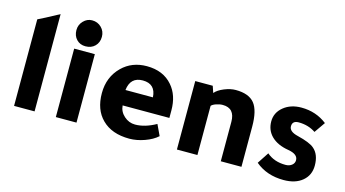

<svg xmlns="http://www.w3.org/2000/svg" viewBox="-76 -939 2211 1230"><g transform="rotate(15 1029.5 -323.5)"><path d="M201 -645V0H65V-574Q105 -593 184 -636L194 -641Z M479 -454V0H342V-454ZM407 -487Q371 -487 348 -511Q325 -535 325 -573Q325 -608 349.5 -633.5Q374 -659 407 -659Q444 -659 469 -634Q494 -609 494 -573Q494 -535 470 -511Q446 -487 407 -487Z M1046 -183H736Q739 -142 771 -113.5Q803 -85 844 -85Q909 -85 982 -126L1016 -54Q984 -25 932 -6.5Q880 12 832 12Q715 12 650 -53Q587 -115 587 -225Q587 -332 658 -402Q723 -466 822 -466Q931 -466 992 -395Q1046 -333 1046 -233ZM728 -283H910Q905 -371 820 -371Q738 -371 728 -283Z M1276 -410Q1295 -433 1335.5 -449.5Q1376 -466 1411 -466Q1498 -466 1535.5 -420Q1573 -374 1573 -266V0H1436V-261Q1436 -352 1355 -352Q1334 -352 1311.5 -344Q1289 -336 1281 -326V0H1145V-454H1261Z M1667 -52 1717 -128Q1766 -85 1842 -85Q1867 -85 1883.5 -98Q1900 -111 1900 -131Q1900 -171 1835 -182Q1762 -194 1722 -233Q1682 -272 1682 -331Q1682 -389 1729 -427.5Q1776 -466 1847 -466Q1944 -466 2017 -409L1967 -337Q1918 -370 1854 -370Q1812 -370 1812 -333Q1812 -298 1871 -284Q1953 -264 1982 -239Q2025 -203 2025 -129Q2025 -65 1979 -26.5Q1933 12 1855 12Q1743 12 1667 -52Z"/></g></svg>

Font: Tajawal ExtraBold
Style: Regular
Weight: 800
Designer: Boutros Fonts
Foundry: Created by Boutros International 2017
Version: Version 1.700